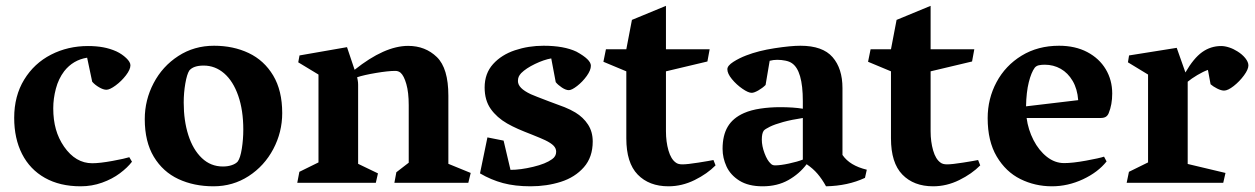

<svg xmlns="http://www.w3.org/2000/svg" viewBox="-20 -635 4360 667"><path d="M203.1 -387.7Q183.1 -361.3 174.1 -326.9Q165 -292.5 165 -258.8Q165 -218.8 174.1 -186.3Q183.1 -153.8 202.6 -125.5Q242.7 -67.9 300.3 -67.9Q326.7 -67.9 370.4 -75.9Q414.1 -84 429.2 -88.9L438.5 -73.2Q422.9 -52.7 396.5 -33Q370.1 -13.2 334.7 -0.5Q299.3 12.2 260.3 12.2Q188 12.2 136 -17.1Q84 -46.4 56.6 -100.1Q29.3 -153.8 29.3 -225.6Q29.3 -301.8 64 -358.4Q98.6 -415 157.2 -445.1Q215.8 -475.1 285.6 -475.1Q314.5 -475.1 338.4 -470.7Q362.3 -466.3 384.3 -456.5Q403.8 -447.3 418.5 -433.3Q433.1 -419.4 433.1 -408.2Q433.1 -393.6 417.5 -373.3Q401.9 -353 381.6 -338.1Q361.3 -323.2 349.6 -323.2Q338.9 -323.2 324.2 -331.8Q309.6 -340.3 300.3 -351.1L282.7 -434.6Q233.9 -426.8 203.1 -387.7Z M723.6 -476.1Q790.5 -476.1 844 -450.7Q897.5 -425.3 929 -372.8Q960.4 -320.3 960.4 -242.2Q960.4 -175.8 929.4 -117.2Q898.4 -58.6 843.8 -23.2Q789.1 12.2 721.7 12.2Q653.8 12.2 599.9 -12.9Q545.9 -38.1 514.4 -90.3Q482.9 -142.6 482.9 -221.2Q482.9 -287.6 513.7 -346.2Q544.4 -404.8 599.4 -440.4Q654.3 -476.1 723.6 -476.1ZM805.7 -73.7Q814.9 -85.9 820.1 -118.7Q825.2 -151.4 825.2 -184.6Q825.2 -252 807.6 -302.5Q790 -353 758.8 -380.1Q727.5 -407.2 687.5 -407.2Q651.9 -407.2 637.7 -390.1Q629.4 -377.4 623.8 -345Q618.2 -312.5 618.2 -278.8Q618.2 -215.8 634.3 -165.5Q650.4 -115.2 681.2 -85.9Q711.9 -56.6 754.4 -56.6Q771.5 -56.6 785.2 -61.3Q798.8 -65.9 805.7 -73.7Z M1016.1 -418.5 1020.5 -442.4 1185.5 -471.2 1211.9 -392.6Q1315.9 -475.6 1397.9 -475.6Q1457.5 -475.6 1497.6 -436.8Q1537.6 -397.9 1537.6 -302.7V-65.9L1615.2 -34.2L1606.9 0H1350.1L1356.9 -36.6L1399.9 -69.8V-269.5Q1399.9 -314 1391.6 -343Q1383.3 -372.1 1371.6 -382.3Q1363.8 -388.7 1353.5 -388.7Q1328.6 -388.7 1286.4 -381.6Q1244.1 -374.5 1220.7 -366.7Q1221.2 -364.3 1222.7 -356.4Q1224.1 -348.6 1224.1 -340.8V-65.9L1293 -32.7L1285.6 0H1012.7L1020 -38.1L1086.4 -70.8V-376Z M1790.5 -380.9Q1784.7 -374.5 1782 -368.4Q1779.3 -362.3 1779.3 -353.5Q1779.3 -340.8 1790.3 -329.6Q1801.3 -318.4 1824.2 -307.6Q1838.4 -301.3 1886.2 -283.2Q1920.4 -271 1941.2 -262.7Q1961.9 -254.4 1979 -244.1Q2006.3 -227.5 2022.7 -202.4Q2039.1 -177.2 2039.1 -143.6Q2039.1 -88.9 2008.3 -54Q1977.5 -19 1928.5 -3.4Q1879.4 12.2 1823.2 12.2Q1769 12.2 1727.3 1Q1685.5 -10.3 1647.5 -32.7L1673.3 -157.7L1729.5 -146.5L1753.4 -44.9Q1788.1 -44.9 1832 -55.4Q1876 -65.9 1897.9 -82Q1912.1 -91.8 1912.1 -107.9Q1912.1 -119.6 1903.1 -128.9Q1894 -138.2 1874 -147.9Q1861.8 -153.8 1827.6 -167.5Q1799.8 -178.2 1779.8 -187Q1759.8 -195.8 1741.7 -206.1Q1706.1 -226.6 1684.8 -256.6Q1663.6 -286.6 1663.6 -331.1Q1663.6 -379.9 1692.9 -412.4Q1722.2 -444.8 1769 -460.4Q1815.9 -476.1 1868.2 -476.1Q1939 -476.1 1982.4 -455.6Q2032.7 -428.2 2032.7 -406.7Q2032.7 -391.1 2018.3 -371.1Q2003.9 -351.1 1985.1 -336.4Q1966.3 -321.8 1956.1 -321.8Q1945.8 -321.8 1932.1 -330.8Q1918.5 -339.8 1910.6 -349.6L1895 -432.1Q1869.6 -427.7 1838.6 -412.8Q1807.6 -397.9 1790.5 -380.9Z M2085 -463.9H2155.8L2175.3 -565.9L2293.5 -614.7V-463.9H2445.3L2437.5 -421.4L2293.5 -387.2V-179.2Q2293.5 -142.6 2302.2 -112.3Q2311 -82 2327.6 -70.3Q2335.4 -64 2350.6 -64Q2367.7 -64 2406.2 -70.1Q2444.8 -76.2 2458.5 -79.1L2465.8 -60.5Q2437 -31.2 2393.1 -9.5Q2349.1 12.2 2302.2 12.2Q2234.9 12.2 2195.3 -28.6Q2155.8 -69.3 2155.8 -154.3V-387.2L2076.2 -420.4Z M2564.5 -242.2Q2588.9 -252.9 2621.8 -257.8Q2654.8 -262.7 2689.9 -262.7Q2736.3 -262.7 2769 -257.3V-283.7Q2769 -390.1 2731 -415.5Q2722.7 -421.4 2708.7 -424.3Q2694.8 -427.2 2679.7 -427.2Q2666.5 -427.2 2653.8 -423.8L2639.6 -339.8Q2628.9 -329.1 2614.3 -320.8Q2599.6 -312.5 2591.3 -312.5Q2579.6 -312.5 2559.1 -326.7Q2538.6 -340.8 2522.7 -360.1Q2506.8 -379.4 2506.8 -394.5Q2506.8 -406.7 2527.3 -419.9Q2547.9 -433.1 2572.3 -442.4Q2615.2 -459 2671.1 -467.5Q2727.1 -476.1 2760.7 -476.1Q2837.9 -476.1 2872.3 -436.5Q2906.7 -397 2906.7 -329.1V-96.7Q2919.9 -77.6 2940.7 -65.2Q2961.4 -52.7 2991.2 -45.4L2984.9 -17.1Q2925.3 10.7 2849.6 12.2Q2835.9 -12.7 2820.1 -31.2Q2804.2 -49.8 2782.2 -64.5Q2756.8 -30.8 2718.5 -9.3Q2680.2 12.2 2629.4 12.2Q2580.1 12.2 2548.8 -7.3Q2517.6 -26.9 2503.9 -56.6Q2490.2 -86.4 2490.2 -117.7Q2490.2 -164.6 2508.1 -194.8Q2525.9 -225.1 2564.5 -242.2ZM2672.4 -60.5Q2691.4 -60.5 2720.9 -66.9Q2750.5 -73.2 2769 -80.6V-225.1Q2730 -219.2 2700.7 -211.2Q2671.4 -203.1 2654.5 -194.8Q2637.7 -186.5 2633.3 -181.2Q2626.5 -171.9 2626.5 -149.9Q2626.5 -127.9 2636 -102.5Q2645.5 -77.1 2657.7 -66.4Q2663.1 -60.5 2672.4 -60.5Z M3004.4 -463.9H3075.2L3094.7 -565.9L3212.9 -614.7V-463.9H3364.7L3356.9 -421.4L3212.9 -387.2V-179.2Q3212.9 -142.6 3221.7 -112.3Q3230.5 -82 3247.1 -70.3Q3254.9 -64 3270 -64Q3287.1 -64 3325.7 -70.1Q3364.3 -76.2 3377.9 -79.1L3385.3 -60.5Q3356.4 -31.2 3312.5 -9.5Q3268.6 12.2 3221.7 12.2Q3154.3 12.2 3114.7 -28.6Q3075.2 -69.3 3075.2 -154.3V-387.2L2995.6 -420.4Z M3843.8 -310.1Q3843.8 -271.5 3831.5 -241.7Q3828.1 -233.4 3821.5 -229.2Q3814.9 -225.1 3803.2 -225.1H3546.4Q3551.8 -184.6 3570.3 -148.4Q3588.9 -112.3 3616.7 -90.3Q3644.5 -68.4 3676.8 -68.4Q3706.1 -68.4 3752.7 -76.9Q3799.3 -85.4 3815.4 -90.8L3824.2 -74.2Q3794.4 -36.6 3742.2 -12.2Q3689.9 12.2 3634.3 12.2Q3575.7 12.2 3524.9 -12.9Q3474.1 -38.1 3442.6 -91.3Q3411.1 -144.5 3411.1 -224.6Q3411.1 -292 3441.9 -349.6Q3472.7 -407.2 3529.1 -441.7Q3585.4 -476.1 3659.2 -476.1Q3715.3 -476.1 3757.1 -454.1Q3798.8 -432.1 3821.3 -394.5Q3843.8 -356.9 3843.8 -310.1ZM3725.6 -287.1Q3722.7 -326.2 3706.3 -354Q3689.9 -381.8 3664.8 -396Q3639.6 -410.2 3609.4 -410.2Q3597.2 -410.2 3588.6 -408.2Q3580.1 -406.2 3574.7 -399.9Q3562.5 -383.3 3554 -349.4Q3545.4 -315.4 3544.4 -265.6Z M3898.4 -418.5 3902.3 -442.4 4067.9 -468.8 4098.1 -383.3Q4126.5 -432.6 4156.2 -453.9Q4186 -475.1 4222.2 -475.1Q4234.9 -475.1 4250 -470.2Q4265.1 -465.3 4278.8 -456.5Q4295.4 -446.3 4306.2 -432.9Q4316.9 -419.4 4316.9 -407.7Q4316.9 -394 4301.5 -373Q4286.1 -352.1 4265.9 -336.2Q4245.6 -320.3 4232.4 -320.3Q4222.2 -320.3 4208.3 -327.4Q4194.3 -334.5 4185.5 -342.3L4176.3 -392.1Q4160.6 -386.7 4139.6 -374.3Q4118.7 -361.8 4106 -351.1V-65.4L4237.3 -34.2L4229.5 0H3894L3901.9 -38.1L3968.3 -70.8V-376Z"/></svg>

Font: Vesper Libre
Style: Bold
Weight: 700
Designer: Robert Keller & Kimya Gandhi
Foundry: Mota Italic
Version: Version 1.058